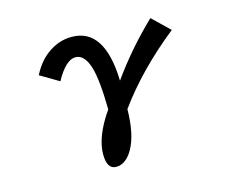

<svg xmlns="http://www.w3.org/2000/svg" viewBox="-99 -733 1199 994"><g transform="rotate(-15 500.0 -236.0)"><path d="M143.1 -442.9Q175.3 -505.9 221.7 -542Q284.2 -590.8 358.4 -590.8Q534.2 -590.8 542 -307.1Q643.6 -450.2 777.8 -579.1L869.1 -491.2Q668.9 -331.5 541 -154.8Q539.1 -18.1 497.6 54.2Q460.9 119.1 408.2 119.1Q358.9 119.1 358.9 39.1Q358.9 -55.7 444.8 -179.2Q442.4 -340.3 421.9 -406.7Q398.4 -483.9 350.1 -483.9Q298.3 -483.9 243.2 -383.8Z"/></g></svg>

Font: BIZ UDGothic
Style: Bold
Weight: 700
Monospace: yes
Designer: TypeBank Co., Ltd.
Foundry: Morisawa Inc.
Version: Version 1.05